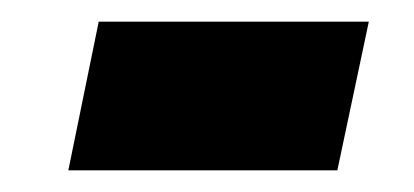

<svg xmlns="http://www.w3.org/2000/svg" viewBox="-20 -373 382 177"><path d="M43 -216 71 -353H320L291 -216Z"/></svg>

Font: Saira Semi Condensed ExtraBold
Style: Italic
Weight: 800
Width: 4
Italic angle: -12°
Designer: Hector Gatti with collaboration of the Omnibus-Type team
Foundry: Omnibus-Type
Version: Version 1.001; ttfautohint (v1.8)